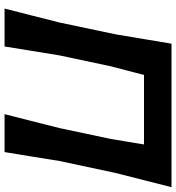

<svg xmlns="http://www.w3.org/2000/svg" viewBox="14 -766 753 820"><g transform="rotate(90 390.0 -356.5)"><path d="M17 0Q32 -58.5 45.8 -112.8Q59.5 -167 76.5 -234L127 -473.5Q139 -544 148 -599Q157 -654 167 -713H780Q764.5 -653 750.8 -598.5Q737 -544 719 -473L668 -234Q657 -165 648.2 -111Q639.5 -57 630 0H468Q483 -58 496.5 -112Q510 -166 527.5 -234.5L574 -454Q580.5 -493 586.2 -527.8Q592 -562.5 597.5 -595.5H300.5Q292 -562.5 283 -527.5Q274 -492.5 263.5 -453L217 -234Q206 -165.5 197 -111.2Q188 -57 179 0Z"/></g></svg>

Font: Commissioner Loud SemiBold
Style: Italic
Weight: 600
Italic angle: -12°
Designer: Kostas Bartsokas
Foundry: Kostas Bartsokas
Version: Version 1.000; ttfautohint (v1.8.3)